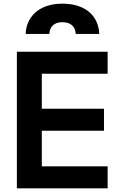

<svg xmlns="http://www.w3.org/2000/svg" viewBox="-20 -1027 635 1047"><path d="M72 0H567V-120H208V-314H547V-434H208V-625H567V-745H72ZM120 -842H249C251 -883 277 -906 320 -906C365 -906 391 -883 393 -842H521C519 -929 457 -1007 320 -1007C184 -1007 122 -926 120 -842Z"/></svg>

Font: Mluvka
Style: Bold
Weight: 700
Designer: Modified by Jiří Krblich, Original typeface by Gumpita Rahayu
Foundry: Gumpita Rahayu & Jiří Krblich
Version: Version 2.000;Glyphs 3.1.1 (3134)